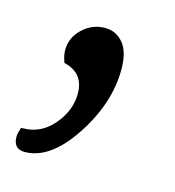

<svg xmlns="http://www.w3.org/2000/svg" viewBox="-71 -168 327 359"><g transform="rotate(15 92.5 11.5)"><path d="M74 12Q74 -28 35 -37Q30 -50 30 -61Q30 -85 48.5 -102.5Q67 -120 92 -120Q113 -120 127 -103.5Q141 -87 141 -53Q141 13 98 78Q55 143 6 143Q-16 143 -16 119Q-16 113 -12 101H-8Q26 101 50 73Q74 45 74 12Z"/></g></svg>

Font: Overlock
Style: Italic
Weight: 400
Designer: Dario Muhafara
Foundry: Dario Manuel Muhafara
Version: Version 1.002